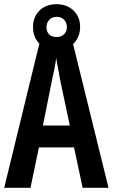

<svg xmlns="http://www.w3.org/2000/svg" viewBox="-20 -893 536 913"><path d="M373 0 332 -192H165L125 0H0L174 -714H320L496 0ZM267 -508Q260 -542 256 -567Q252 -592 247 -618Q245 -595 238.5 -564.5Q232 -534 227 -510L184 -296H312ZM249 -655Q198 -655 167.5 -685.5Q137 -716 137 -764Q137 -812 167.5 -842.5Q198 -873 249 -873Q298 -873 329.5 -843Q361 -813 361 -765Q361 -718 330.5 -686.5Q300 -655 249 -655ZM250 -717Q271 -717 284.5 -730Q298 -743 298 -764Q298 -785 285 -799Q272 -813 250 -813Q228 -813 214.5 -799Q201 -785 201 -764Q201 -743 213 -730Q225 -717 250 -717Z"/></svg>

Font: Noto Sans Gujarati UI ExtraCondensed SemiBold
Style: Regular
Weight: 600
Width: 2
Designer: Jelle Bosma - Monotype Design Team, Universal Thirst
Foundry: Monotype Imaging Inc.
Version: Version 2.106; ttfautohint (v1.8.4.7-5d5b)